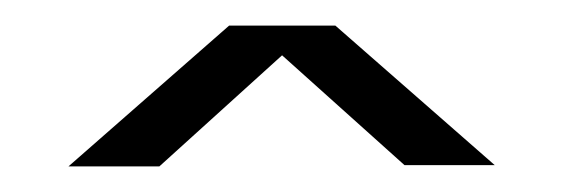

<svg xmlns="http://www.w3.org/2000/svg" viewBox="-20 -743 438 150"><path d="M33.5 -613H104.5L226 -723H159ZM296 -614H366.5L242 -723H174.5Z"/></svg>

Font: Anybody SemiExpanded
Style: Regular
Weight: 400
Width: 6
Designer: Tyler Finck
Foundry: Etcetera Type Company
Version: Version 1.113;gftools[0.9.25]